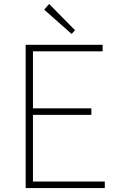

<svg xmlns="http://www.w3.org/2000/svg" viewBox="-20 -953 602 973"><path d="M110 0H511V-33H147V-371H443V-404H147V-693H500V-726H110ZM343 -781 360 -800 229 -933 204 -904Z"/></svg>

Font: Noto Sans JP Thin
Style: Regular
Weight: 100
Designer: Ryoko NISHIZUKA 西塚涼子 (kana, bopomofo & ideographs); Paul D. Hunt (Latin, Greek & Cyrillic); Sandoll Communications 산돌커뮤니
Foundry: Adobe
Version: Version 2.004;hotconv 1.0.118;makeotfexe 2.5.65603